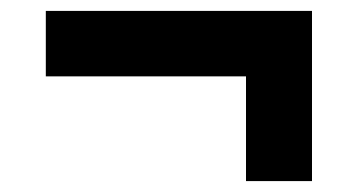

<svg xmlns="http://www.w3.org/2000/svg" viewBox="-20 -396 656 352"><path d="M64 -376H552V-64H431V-256H64Z"/></svg>

Font: Kufam ExtraBold
Style: Regular
Weight: 800
Designer: Wael Morcos, Artur Schmal
Foundry: Original Type
Version: Version 1.300; ttfautohint (v1.8.3)